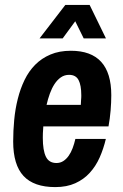

<svg xmlns="http://www.w3.org/2000/svg" viewBox="-20 -743 496 775"><path d="M33.2 -171.9Q33.2 -215.3 37.4 -259.3Q41.5 -303.2 51.8 -344Q62 -384.8 79.1 -420.2Q96.2 -455.6 122.1 -481.7Q147.9 -507.8 183.6 -522.9Q219.2 -538.1 266.1 -538.1Q429.2 -538.1 429.2 -358.9Q429.2 -329.6 426.5 -297.1Q423.8 -264.6 418 -232.9H154.8Q153.3 -217.3 153.1 -204.8Q152.8 -192.4 152.8 -187Q152.8 -135.7 165.3 -110.4Q177.7 -85 208 -85Q223.1 -85 235.4 -92.8Q247.6 -100.6 257.1 -114Q266.6 -127.4 273.2 -145Q279.8 -162.6 284.2 -182.1H407.2Q397.9 -142.6 382.3 -107.4Q366.7 -72.3 342.5 -45.7Q318.4 -19 283.9 -3.4Q249.5 12.2 203.1 12.2Q116.7 12.2 75 -32.7Q33.2 -77.6 33.2 -171.9ZM341.8 -723.1 407.7 -587.9H317.9L283.7 -657.2L232.9 -587.9H139.6L243.7 -723.1ZM306.2 -319.8Q306.6 -330.6 307.1 -337.4Q307.6 -344.2 307.9 -348.4Q308.1 -352.5 308.1 -354.5V-358.9Q308.1 -398.9 297.1 -419.9Q286.1 -440.9 258.8 -440.9Q240.2 -440.9 225.6 -430.7Q210.9 -420.4 200 -403.6Q189 -386.7 181.2 -365Q173.3 -343.3 168 -319.8Z"/></svg>

Font: Archivo Narrow
Style: Bold Italic
Weight: 700
Italic angle: -8°
Designer: Hector Gatti
Foundry: Hector Gatti
Version: 1.002; ttfautohint (v0.8)